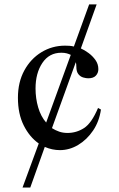

<svg xmlns="http://www.w3.org/2000/svg" viewBox="-20 -668 541 873"><path d="M425.8 -177.2 439 -169.9Q431.2 -115.7 403.1 -74.2Q375 -32.7 335.4 -9Q295.9 14.6 252.4 14.6Q217.3 14.6 183.6 0L117.7 184.6H82.5L156.2 -15.6Q114.3 -44.9 87.9 -97.7Q61.5 -150.4 61.5 -223.6Q61.5 -294.4 90.6 -347.7Q119.6 -400.9 168.5 -430.7Q217.3 -460.4 275.9 -460.4Q286.1 -460.4 296.1 -459.7Q306.2 -459 315.9 -456.5L385.3 -647.9H419.4L347.7 -447.8Q364.3 -440.4 382.6 -427Q400.9 -413.6 414.1 -395Q427.2 -376.5 427.2 -353.5Q427.2 -336.4 416 -324.2Q404.8 -312 381.3 -312Q371.1 -312 358.4 -315.7Q345.7 -319.3 336.4 -330.8Q327.1 -342.3 327.1 -364.7Q327.1 -377.9 324.7 -385.3L216.3 -85.4Q231.4 -75.7 248.8 -69.6Q266.1 -63.5 287.1 -63.5Q327.6 -63.5 362.1 -85.7Q396.5 -107.9 425.8 -177.2ZM189.9 -110.8 301.8 -418.5Q293 -422.9 283 -425.5Q272.9 -428.2 258.8 -428.2Q203.6 -428.2 172.6 -381.8Q141.6 -335.4 141.6 -265.6Q141.6 -220.7 153.6 -179.7Q165.5 -138.7 189.9 -110.8Z"/></svg>

Font: Awami Nastaliq
Style: Regular
Weight: 400
Designer: Peter Martin, SIL International
Foundry: SIL International
Version: Version 3.100